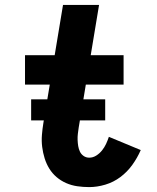

<svg xmlns="http://www.w3.org/2000/svg" viewBox="-20 -755 640 783"><path d="M344 8Q319 8 295 4.5Q271 1 249.5 -8.5Q228 -18 210.5 -33Q193 -48 181 -67.5Q169 -87 162 -109.5Q155 -132 152 -156Q149 -180 151 -205Q153 -230 157 -254L183 -410H82V-530H203L237 -735H384L350 -530H484V-410H330L301 -235Q299 -222 297.5 -209.5Q296 -197 296.5 -184Q297 -171 299 -159Q301 -147 306 -136.5Q311 -126 321 -119Q331 -112 344 -112Q359 -112 372.5 -120.5Q386 -129 396 -141.5Q406 -154 412.5 -168Q419 -182 424 -197L554 -143Q540 -111 519.5 -82.5Q499 -54 471 -33Q443 -12 409.5 -2Q376 8 344 8ZM107 -264V-350H409V-264Z"/></svg>

Font: Iosevka Curly Heavy Extended
Style: Italic
Weight: 900
Width: 7
Italic angle: -9°
Monospace: yes
Designer: Belleve Invis
Foundry: Belleve Invis
Version: Version 11.1.0; ttfautohint (v1.8.3)